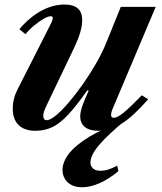

<svg xmlns="http://www.w3.org/2000/svg" viewBox="-20 -554 699 828"><path d="M334.5 253.5Q294.5 253.5 272 232.2Q249.5 211 249.5 177.5Q249.5 150 270 118.5Q290.5 87 338.5 53Q386.5 19 469 -15L525 -39Q445.5 26.5 407.8 70.8Q370 115 370 148Q370 162 381 172.2Q392 182.5 413.5 182.5Q429 182.5 445 177.8Q461 173 485.5 160.5L490.5 184Q450 218 409.8 235.8Q369.5 253.5 334.5 253.5ZM404 10Q366.5 10 346.2 -6.2Q326 -22.5 326 -52Q326 -71 335 -97Q344 -123 362.5 -163L356.5 -164.5Q309 -97 273.5 -59Q238 -21 205 -5.5Q172 10 132.5 10Q85.5 10 60.2 -14.8Q35 -39.5 35 -86Q35 -128.5 55.5 -168L201.5 -456Q204 -461.5 205.8 -467Q207.5 -472.5 207.5 -476.5Q207.5 -484 199 -484Q187.5 -484 167.5 -472.5Q147.5 -461 126.2 -443.2Q105 -425.5 90 -406.5L63.5 -428Q107.5 -480 157.5 -507.2Q207.5 -534.5 259 -534.5Q296 -534.5 315.2 -518Q334.5 -501.5 334.5 -466.5Q334.5 -442.5 325.5 -412.8Q316.5 -383 300 -348.5L179.5 -96.5Q173.5 -84 170 -73.2Q166.5 -62.5 166.5 -54.5Q166.5 -46 170.5 -40.8Q174.5 -35.5 181 -35.5Q196 -35.5 221.5 -56.5Q247 -77.5 277.2 -113Q307.5 -148.5 338.2 -192.2Q369 -236 395.2 -282Q421.5 -328 438 -369L501 -524.5H651.5L469 -92.5Q459 -71 459 -58Q459 -52 462 -49Q465 -46 471 -46Q485.5 -46 512.8 -68Q540 -90 591.5 -143L619 -126Q556 -53.5 506.2 -21.8Q456.5 10 404 10Z"/></svg>

Font: Libre Caslon Text
Style: Italic
Weight: 400
Italic angle: -22.583°
Designer: Pablo Impallari, Rodrigo Fuenzalida, Katja Schimmel
Foundry: Pablo Impallari, Rodrigo Fuenzalida
Version: Version 2.000